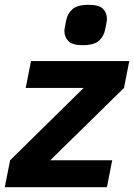

<svg xmlns="http://www.w3.org/2000/svg" viewBox="-31 -779 558 799"><path d="M414 0H-11L11 -112L317 -413H76L98 -525H507L485 -413L178 -112H436ZM313 -591Q270 -591 253.5 -608Q237 -625 237 -650Q237 -656 238.5 -663.5Q240 -671 244 -692Q249 -721 269.5 -740Q290 -759 338 -759Q381 -759 397.5 -742.5Q414 -726 414 -700Q414 -694 412.5 -686.5Q411 -679 407 -658Q402 -629 381.5 -610Q361 -591 313 -591Z"/></svg>

Font: IBM Plex Sans
Style: Italic
Weight: 400
Italic angle: -11.31°
Designer: Mike Abbink, Paul van der Laan, Pieter van Rosmalen
Foundry: Bold Monday
Version: Version 3.201